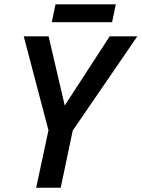

<svg xmlns="http://www.w3.org/2000/svg" viewBox="-20 -885 667 905"><path d="M150.4 0 208.5 -271 91.8 -713.9H209L285.2 -387.7L497.1 -713.9H627.4L322.8 -269.5L266.1 0ZM224.1 -780.3 241.7 -864.7H525.9L508.3 -780.3Z"/></svg>

Font: Open Sans SemiBold
Style: Italic
Weight: 600
Italic angle: -12°
Designer: Monotype Design Team
Foundry: Monotype Imaging Inc.
Version: Version 3.003; ttfautohint (v1.8.4)